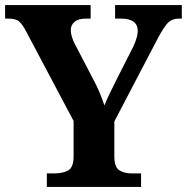

<svg xmlns="http://www.w3.org/2000/svg" viewBox="-20 -734 734 754"><path d="M164 0V-53H194Q227 -53 248 -65Q269 -77 269 -120V-259L84 -608Q69 -637 56 -649Q43 -661 13 -661H0V-714H336V-661H318Q288 -661 273 -648.5Q258 -636 258 -616Q258 -603 262.5 -588.5Q267 -574 274 -561L348 -419Q363 -391 372.5 -367.5Q382 -344 390 -320Q400 -345 415 -375.5Q430 -406 446 -438L504 -552Q514 -574 517.5 -589Q521 -604 521 -612Q521 -661 455 -661H432V-714H694V-661H682Q656 -661 640 -645Q624 -629 600 -584L429 -257V-121Q429 -77 449 -65Q469 -53 496 -53H534V0Z"/></svg>

Font: Noto Serif Gurmukhi
Style: Bold
Weight: 700
Designer: Vaibhav Singh and the Monotype Design Team
Foundry: Monotype Imaging Inc.
Version: Version 2.004; ttfautohint (v1.8.4.7-5d5b)